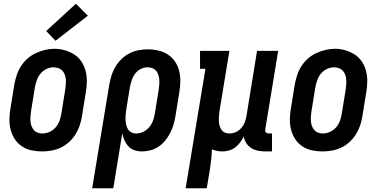

<svg xmlns="http://www.w3.org/2000/svg" viewBox="-20 -802 2040 1027"><path d="M205 8Q176 8 148 2Q120 -4 97 -19.5Q74 -35 59 -58Q44 -81 37 -108Q30 -135 30.5 -164Q31 -193 36 -222L57 -352Q62 -377 70 -401.5Q78 -426 92.5 -448.5Q107 -471 127.5 -489Q148 -507 172 -518Q196 -529 221 -535Q246 -541 271 -541Q300 -541 327.5 -533Q355 -525 378 -510Q401 -495 416 -472Q431 -449 438 -422Q445 -395 444.5 -366Q444 -337 439 -308L418 -178Q414 -153 405.5 -128.5Q397 -104 382.5 -81.5Q368 -59 348 -41Q328 -23 304 -12Q280 -1 254.5 3.5Q229 8 205 8ZM207 -88Q226 -88 245 -96.5Q264 -105 277.5 -120.5Q291 -136 298 -155Q305 -174 308 -193L329 -323Q331 -337 332 -350.5Q333 -364 332 -377Q331 -390 326.5 -402.5Q322 -415 313.5 -424Q305 -433 292.5 -437.5Q280 -442 266 -442Q247 -442 228.5 -433Q210 -424 197 -408.5Q184 -393 177.5 -374.5Q171 -356 167 -337L146 -207Q144 -193 143 -179.5Q142 -166 143 -153Q144 -140 148.5 -128Q153 -116 161 -106.5Q169 -97 181 -92.5Q193 -88 207 -88ZM277 -584 227 -636 386 -782 450 -718Z M473 205 565 -352Q570 -377 577.5 -401Q585 -425 598.5 -447Q612 -469 631.5 -487.5Q651 -506 674 -517.5Q697 -529 722 -533.5Q747 -538 771 -538Q800 -538 828 -531.5Q856 -525 878.5 -510Q901 -495 916.5 -472Q932 -449 938.5 -422Q945 -395 944.5 -366Q944 -337 939 -308L918 -178Q914 -155 907.5 -133Q901 -111 890 -90Q879 -69 863.5 -50Q848 -31 828 -17.5Q808 -4 785 2Q762 8 740 8Q719 8 699.5 1.5Q680 -5 667 -19Q654 -33 646 -51Q638 -69 634 -89L586 205ZM708 -88Q728 -88 746.5 -97Q765 -106 778 -121.5Q791 -137 798 -155.5Q805 -174 808 -193L829 -323Q831 -337 832 -350Q833 -363 832 -376Q831 -389 827 -401.5Q823 -414 815 -423.5Q807 -433 795 -437.5Q783 -442 769 -442Q751 -442 733 -433Q715 -424 703 -408Q691 -392 685 -373.5Q679 -355 675 -337L656 -220Q654 -206 652.5 -192Q651 -178 651.5 -164Q652 -150 654.5 -136.5Q657 -123 663.5 -112Q670 -101 682 -94.5Q694 -88 708 -88Z M973 205 1079 -434H1050V-530H1207L1154 -207Q1152 -194 1151 -180.5Q1150 -167 1150.5 -154.5Q1151 -142 1154.5 -130Q1158 -118 1164.5 -108Q1171 -98 1182.5 -93Q1194 -88 1207 -88Q1225 -88 1241.5 -95.5Q1258 -103 1270 -116.5Q1282 -130 1288.5 -146.5Q1295 -163 1298 -180L1355 -530H1468L1399 -111Q1398 -107 1398.5 -102Q1399 -97 1402 -94Q1405 -91 1409.5 -89.5Q1414 -88 1418 -88H1435V8H1402Q1382 8 1362 4.5Q1342 1 1325 -9.5Q1308 -20 1297.5 -36.5Q1287 -53 1284 -72Q1276 -56 1264.5 -40.5Q1253 -25 1238 -13.5Q1223 -2 1205 3Q1187 8 1170 8Q1155 8 1140.5 5Q1126 2 1113 -3Q1113 23 1110 49.5Q1107 76 1103 102L1086 205Z M1705 8Q1676 8 1648 2Q1620 -4 1597 -19.5Q1574 -35 1559 -58Q1544 -81 1537 -108Q1530 -135 1530.5 -164Q1531 -193 1536 -222L1557 -352Q1562 -377 1570 -401.5Q1578 -426 1592.5 -448.5Q1607 -471 1627.5 -489Q1648 -507 1672 -518Q1696 -529 1721 -535Q1746 -541 1771 -541Q1800 -541 1827.5 -533Q1855 -525 1878 -510Q1901 -495 1916 -472Q1931 -449 1938 -422Q1945 -395 1944.5 -366Q1944 -337 1939 -308L1918 -178Q1914 -153 1905.5 -128.5Q1897 -104 1882.5 -81.5Q1868 -59 1848 -41Q1828 -23 1804 -12Q1780 -1 1754.5 3.5Q1729 8 1705 8ZM1707 -88Q1726 -88 1745 -96.5Q1764 -105 1777.5 -120.5Q1791 -136 1798 -155Q1805 -174 1808 -193L1829 -323Q1831 -337 1832 -350.5Q1833 -364 1832 -377Q1831 -390 1826.5 -402.5Q1822 -415 1813.5 -424Q1805 -433 1792.5 -437.5Q1780 -442 1766 -442Q1747 -442 1728.5 -433Q1710 -424 1697 -408.5Q1684 -393 1677.5 -374.5Q1671 -356 1667 -337L1646 -207Q1644 -193 1643 -179.5Q1642 -166 1643 -153Q1644 -140 1648.5 -128Q1653 -116 1661 -106.5Q1669 -97 1681 -92.5Q1693 -88 1707 -88Z"/></svg>

Font: Iosevka Slab
Style: Bold Italic
Weight: 700
Italic angle: -9°
Monospace: yes
Designer: Belleve Invis
Foundry: Belleve Invis
Version: Version 11.1.0; ttfautohint (v1.8.3)